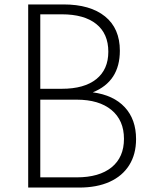

<svg xmlns="http://www.w3.org/2000/svg" viewBox="-20 -845 685 865"><path d="M107 0V-825H266Q386.5 -825 453.2 -771Q520 -717 520 -616.5Q520 -478 398 -429Q491.5 -416.5 542.2 -361.8Q593 -307 593 -218.5Q593 -150 562.2 -101Q531.5 -52 474.2 -26Q417 0 336.5 0ZM161.5 -445H258.5Q359.5 -445 413.8 -488.5Q468 -532 468 -612Q468 -693.5 413.5 -737Q359 -780.5 258.5 -780.5H161.5ZM161.5 -46H325.5Q427 -46 482.8 -91.2Q538.5 -136.5 538.5 -219.5Q538.5 -303 482.2 -349.5Q426 -396 325.5 -396H161.5Z"/></svg>

Font: Spartan Thin Light
Style: Regular
Weight: 300
Version: Version 1.004